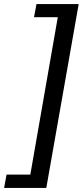

<svg xmlns="http://www.w3.org/2000/svg" viewBox="-76 -755 404 937"><path d="M308 -735 150 162H-56L-44 97H72L206 -671H90L102 -735Z"/></svg>

Font: Archivo ExtraCondensed Medium
Style: Italic
Weight: 500
Width: 2
Italic angle: -10°
Designer: Hector Gatti
Foundry: Omnibus-Type
Version: Version 2.001